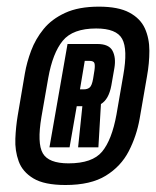

<svg xmlns="http://www.w3.org/2000/svg" viewBox="-20 -758 458 563"><path d="M172 -215.5Q110 -215.5 78 -234.8Q46 -254 34.8 -285Q23.5 -316 25 -351.5Q26.5 -387 32 -419.5L53 -543Q58.5 -575 71.2 -609.2Q84 -643.5 107.8 -672.8Q131.5 -702 171 -720.2Q210.5 -738.5 270 -738.5Q327 -738.5 359.2 -721.2Q391.5 -704 404.8 -674.8Q418 -645.5 418 -609Q418 -572.5 411 -534L389.5 -410Q380.5 -359 357.5 -314.5Q334.5 -270 290.2 -242.8Q246 -215.5 172 -215.5ZM181 -279Q251 -279 279.5 -313.5Q308 -348 321.5 -422L341.5 -537.5Q355 -613.5 338.2 -644Q321.5 -674.5 262 -674.5Q193.5 -674.5 164 -638.5Q134.5 -602.5 121.5 -529.5L101.5 -415Q88.5 -338 105.5 -308.5Q122.5 -279 181 -279ZM125 -326 178 -629H265.5Q299.5 -629 310 -609Q320.5 -589 315.5 -559L306.5 -507.5Q299 -466.5 276 -453L268.5 -326H209L221.5 -446.5H205L184 -326ZM214.5 -496H225.5Q236.5 -496 243 -501.5Q249.5 -507 253 -527L257 -552Q259 -566.5 256.8 -573Q254.5 -579.5 242 -579.5H228.5Z"/></svg>

Font: Anybody UltraCondensed Regular
Style: Bold Italic
Weight: 700
Width: 1
Italic angle: -10°
Designer: Tyler Finck
Foundry: Etcetera Type Company
Version: Version 1.010; ttfautohint (v1.8.3) -l 8 -r 50 -G 200 -x 14 